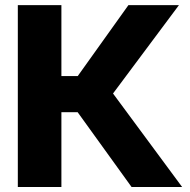

<svg xmlns="http://www.w3.org/2000/svg" viewBox="-20 -748 761 768"><path d="M51.3 0V-727.5H225.6V-443.8H291L493.7 -727.5H695.8L432.1 -374L708.5 0H506.3L290.5 -299.3H225.6V0Z"/></svg>

Font: Inter 24pt ExtraBold
Style: Regular
Weight: 800
Designer: Rasmus Andersson
Foundry: rsms
Version: Version 4.001;git-66647c0bb